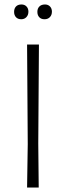

<svg xmlns="http://www.w3.org/2000/svg" viewBox="-20 -838 295 858"><path d="M151 -197 153 0H101L104 -194L101 -639H154ZM107 -786Q107 -771 98 -761.5Q89 -752 75 -752Q60 -752 51.5 -761Q43 -770 43 -785Q43 -800 51.5 -809Q60 -818 76 -818Q90 -818 98.5 -809Q107 -800 107 -786ZM212 -786Q212 -771 203 -761.5Q194 -752 179 -752Q164 -752 155.5 -761Q147 -770 147 -785Q147 -800 156 -809Q165 -818 181 -818Q195 -818 203.5 -809Q212 -800 212 -786Z"/></svg>

Font: Luna Sans Light
Style: Regular
Weight: 300
Designer: Juan Pablo del Peral
Foundry: Huerta Tipografica
Version: Version 2.001; ttfautohint (v1.5)